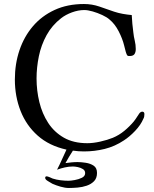

<svg xmlns="http://www.w3.org/2000/svg" viewBox="-20 -755 765 956"><path d="M699 -187Q699 -181 698 -175Q697 -169 694 -164Q681 -133 653 -103.5Q625 -74 597 -56Q552 -26 501.5 -13.5Q451 -1 398 -1Q384 -1 370.5 -2Q357 -3 343 -5Q333 10 324 25.5Q315 41 306 57Q321 55 336 53.5Q351 52 366 52Q384 52 407 55.5Q430 59 446.5 70Q463 81 463 106Q463 132 448.5 147Q434 162 412 169.5Q390 177 366 179Q342 181 323 181Q304 181 281.5 174.5Q259 168 241 160Q235 156 220 147.5Q205 139 205 131Q205 123 212 123Q217 123 227.5 127.5Q238 132 242 134Q261 140 281.5 142.5Q302 145 321 145Q332 145 352 141.5Q372 138 388 130Q404 122 404 107Q404 94 393 87Q382 80 367.5 77Q353 74 343 74Q323 74 303 78.5Q283 83 264 90Q277 65 288 40Q299 15 311 -10Q225 -29 168 -79.5Q111 -130 82.5 -202.5Q54 -275 54 -359Q54 -437 77 -505Q100 -573 144 -624.5Q188 -676 252 -705.5Q316 -735 398 -735Q438 -735 474.5 -722.5Q511 -710 548 -697Q569 -690 591.5 -686Q614 -682 636 -680Q637 -658 639 -636.5Q641 -615 644 -593Q646 -573 651 -552.5Q656 -532 656 -511Q656 -495 649.5 -485.5Q643 -476 625 -476Q618 -476 615.5 -477.5Q613 -479 610 -486Q606 -496 603.5 -507.5Q601 -519 598 -529Q590 -562 571 -599Q552 -636 525 -658Q513 -669 489.5 -680Q466 -691 441.5 -698Q417 -705 400 -705Q370 -705 338.5 -693.5Q307 -682 284 -664Q239 -629 212 -580Q185 -531 173.5 -475Q162 -419 162 -364Q162 -304 176 -246.5Q190 -189 220 -143Q250 -97 298 -69.5Q346 -42 415 -42Q444 -42 479.5 -50Q515 -58 542 -69Q573 -82 599 -103.5Q625 -125 646 -150Q649 -153 656 -163.5Q663 -174 669.5 -184Q676 -194 677 -194Q682 -199 688 -199Q699 -199 699 -187Z"/></svg>

Font: Kaisei HarunoUmi
Style: Regular
Weight: 400
Designer: Font-Kai, 金井和夫
Foundry: KAZUO KANAI
Version: Version 5.003